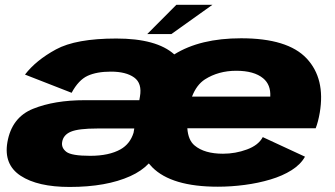

<svg xmlns="http://www.w3.org/2000/svg" viewBox="-20 -752 1360 780"><path d="M263 7.5Q133 7.5 63.8 -38Q-5.5 -83.5 10 -174Q27.5 -275 114.2 -310Q201 -345 325 -345H546L548.5 -359.5Q558 -413.5 525 -437.2Q492 -461 430.5 -461Q373 -461 336 -444Q299 -427 271 -375L81.5 -449Q126 -507 207.2 -551.2Q288.5 -595.5 452.5 -595.5Q616 -595.5 688 -531Q688 -531 688 -531Q793 -596.5 959.5 -596.5Q1149 -596.5 1225.8 -514.5Q1302.5 -432.5 1279 -294Q1272.5 -256.5 1262.5 -231H741Q744.5 -182.5 770.5 -161Q810.5 -127.5 886 -127.5Q936.5 -127.5 983.2 -144.8Q1030 -162 1047.5 -195L1219 -115.5Q1201.5 -84 1164.8 -60.8Q1128 -37.5 1078.5 -22.8Q1029 -8 974 -0.8Q919 6.5 865 6.5Q677 6.5 598.5 -72.5Q591 -80 584.5 -88Q555 -57 509.5 -36.5Q412 7.5 263 7.5ZM522.5 -212.5 525.5 -230H375.5Q299 -230 268 -217Q237 -204 232.5 -175Q228.5 -151.5 249.5 -135.2Q270.5 -119 346.5 -119Q423 -119 470 -145.5Q508.5 -167.5 522.5 -212.5ZM760 -359.5H1078Q1080.5 -408 1049 -434Q1012 -464.5 940 -464.5Q867.5 -464.5 812.5 -429.5Q778.5 -407.5 760 -359.5ZM578 -613.5 696.5 -732.5H843L676 -613.5Z"/></svg>

Font: Anybody ExtraExpanded ExtraBold
Style: Italic
Weight: 800
Width: 8
Italic angle: -10°
Designer: Tyler Finck
Foundry: Etcetera Type Company
Version: Version 1.010; ttfautohint (v1.8.3) -l 8 -r 50 -G 200 -x 14 